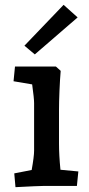

<svg xmlns="http://www.w3.org/2000/svg" viewBox="-20 -769 366 794"><path d="M39 -52 111 -66Q121 -122 121 -146V-343Q121 -362 113 -420L36 -433L42 -494H211L231 -476Q228 -442 226 -394.5Q224 -347 224 -313V-176Q224 -127 230 -67L304 -60L298 0H158Q139 0 44 5ZM81 -580 243 -749 301 -697 124 -544Z"/></svg>

Font: Andada Pro SemiBold
Style: Regular
Weight: 600
Designer: Carolina Giovagnoli
Foundry: Huerta Tipografica
Version: Version 3.005